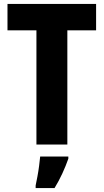

<svg xmlns="http://www.w3.org/2000/svg" viewBox="-20 -734 526 975"><path d="M322 0H165V-580H18V-714H468V-580H322ZM327 72Q314 109 296.5 147Q279 185 257 221H161V208Q165 189 170 162.5Q175 136 178.5 109Q182 82 184 61H327Z"/></svg>

Font: Noto Sans Kannada Condensed ExtraBold
Style: Regular
Weight: 800
Width: 3
Designer: Jelle Bosma - Monotype Design Team
Foundry: Monotype Imaging Inc.
Version: Version 2.005; ttfautohint (v1.8.4.7-5d5b)